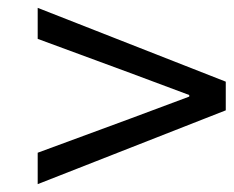

<svg xmlns="http://www.w3.org/2000/svg" viewBox="-20 -615 595 489"><path d="M76 -146V-226L312 -313L462 -369V-373L312 -429L76 -516V-595L555 -407V-334Z"/></svg>

Font: Source Han Sans Regular
Style: Regular
Weight: 400
Designer: Ryoko NISHIZUKA  (kana & ideographs); Paul D. Hunt (Latin, Greek & Cyrillic); Wenlong ZHANG  (bopomofo); Sandoll Communi
Foundry: Adobe Systems Incorporated
Version: Version 1.00 January 18, 2024, initial release